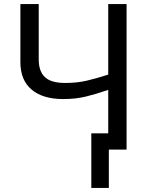

<svg xmlns="http://www.w3.org/2000/svg" viewBox="-20 -734 738 942"><path d="M601 0H514V188H428V-80H511V-293Q453 -273 402.5 -260.5Q352 -248 290 -248Q190 -248 135 -294.5Q80 -341 80 -429V-714H170V-442Q170 -384 200.5 -355.5Q231 -327 299 -327Q358 -327 405 -338Q452 -349 511 -368V-714H601Z"/></svg>

Font: Go Noto Current
Style: Regular
Weight: 400
Designer: Monotype Design Team
Foundry: Monotype Imaging Inc.
Version: Version 2.007; ttfautohint (v1.8) -l 8 -r 50 -G 200 -x 14 -D